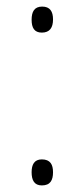

<svg xmlns="http://www.w3.org/2000/svg" viewBox="-20 -555 255 583"><path d="M76 -495C76 -471 84 -456 107 -456C131 -456 141 -471 141 -496C141 -520 132 -535 108 -535C84 -535 76 -519 76 -495ZM76 -32C76 -8 84 8 107 8C133 8 141 -8 141 -32C141 -55 133 -71 107 -71C84 -71 76 -55 76 -32Z"/></svg>

Font: Noto Sans Thai SemCond ExtLt
Style: Regular
Weight: 200
Width: 4
Designer: Monotype Design Team
Foundry: Monotype Imaging Inc.
Version: Version 2.002